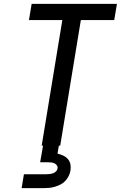

<svg xmlns="http://www.w3.org/2000/svg" viewBox="-20 -755 640 995"><path d="M196 0 303 -651H130L144 -735H586L572 -651H399L292 0ZM92 220 104 148H219Q228 148 237 147Q246 146 254.5 143Q263 140 270 133.5Q277 127 278 118Q280 110 275 102.5Q270 95 262.5 91.5Q255 88 246.5 87Q238 86 229 86H188L203 0H285L278 41Q294 45 308 51.5Q322 58 332 69.5Q342 81 345 97Q348 113 345 129Q343 143 336 157Q329 171 318.5 182.5Q308 194 294 201Q280 208 265.5 212.5Q251 217 236 218.5Q221 220 207 220Z"/></svg>

Font: Iosevka Custom Medium Oblique
Style: Regular
Weight: 500
Italic angle: -9°
Designer: Belleve Invis
Foundry: Belleve Invis
Version: Version 27.0.1